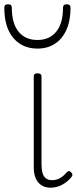

<svg xmlns="http://www.w3.org/2000/svg" viewBox="-44 -856 364 893"><path d="M191 17Q173 17 159 11Q145 5 134.5 -7Q124 -19 118.5 -37Q113 -55 113 -80V-500Q113 -508 117 -511.5Q121 -515 130 -515Q140 -515 144.5 -511.5Q149 -508 149 -500V-93Q149 -69 153.5 -52.5Q158 -36 169 -27Q180 -18 198 -18Q209 -18 220 -21Q231 -24 242.5 -32Q254 -40 265 -53Q270 -59 275.5 -60Q281 -61 286 -55Q291 -51 292.5 -46Q294 -41 290 -35Q279 -20 263 -8Q247 4 228.5 10.5Q210 17 191 17ZM130 -630Q60 -630 18 -679.5Q-24 -729 -24 -820Q-24 -828 -20 -832Q-16 -836 -6 -836Q3 -836 7 -832Q11 -828 11 -820Q11 -747 42.5 -708.5Q74 -670 130 -670Q186 -670 217.5 -708.5Q249 -747 249 -820Q249 -828 253 -832Q257 -836 266 -836Q276 -836 280 -832Q284 -828 284 -820Q284 -760 265 -717.5Q246 -675 211.5 -652.5Q177 -630 130 -630Z"/></svg>

Font: Playwrite BR Thin
Style: Regular
Weight: 250
Version: Version 1.003